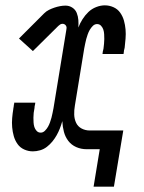

<svg xmlns="http://www.w3.org/2000/svg" viewBox="-20 -558 540 718"><path d="M330 140 353 0H304Q283 0 265 -8Q247 -16 235.5 -31Q224 -46 219 -65Q214 -84 213 -105Q209 -91 204 -78Q199 -65 192 -52.5Q185 -40 176 -29Q167 -18 155.5 -9Q144 0 130 4Q116 8 103 8Q86 8 70.5 1Q55 -6 45.5 -19.5Q36 -33 31.5 -49Q27 -65 25.5 -82Q24 -99 25.5 -116.5Q27 -134 30 -152Q30 -153 30 -154.5Q30 -156 31 -157V-158Q31 -160 31.5 -162.5Q32 -165 32 -167Q33 -168 33 -170Q33 -172 33 -174H112Q112 -172 111.5 -170.5Q111 -169 111 -167Q110 -164 109.5 -160.5Q109 -157 109 -154Q107 -145 106 -136Q105 -127 105 -118Q105 -109 105.5 -100Q106 -91 108.5 -83Q111 -75 117 -68.5Q123 -62 132 -62Q141 -62 148 -69Q155 -76 159.5 -84Q164 -92 167 -100.5Q170 -109 172.5 -118Q175 -127 176.5 -135.5Q178 -144 180 -153L228 -446Q229 -450 229 -454Q229 -458 227 -461.5Q225 -465 221.5 -467Q218 -469 214 -469Q209 -469 205 -466.5Q201 -464 198 -461L103 -367L51 -414L145 -508Q153 -516 163 -521Q173 -526 183.5 -529.5Q194 -533 204.5 -535Q215 -537 225 -537Q239 -537 250.5 -529.5Q262 -522 267 -509.5Q272 -497 273 -483Q274 -469 273 -455Q279 -471 288.5 -486Q298 -501 310.5 -513Q323 -525 339.5 -531.5Q356 -538 372 -538Q389 -538 404.5 -531Q420 -524 429.5 -510.5Q439 -497 443.5 -481Q448 -465 449.5 -448Q451 -431 449.5 -413.5Q448 -396 446 -378Q445 -377 445 -375.5Q445 -374 445 -373L444 -372Q444 -370 443.5 -367.5Q443 -365 443 -363Q443 -362 442.5 -360Q442 -358 442 -356H363Q364 -358 364 -359.5Q364 -361 364 -363Q365 -366 365.5 -369.5Q366 -373 367 -376Q368 -385 369 -394Q370 -403 370 -412Q370 -421 369.5 -430Q369 -439 366.5 -447Q364 -455 358 -461.5Q352 -468 343 -468Q334 -468 327 -461Q320 -454 315.5 -446Q311 -438 308 -429.5Q305 -421 302.5 -412Q300 -403 298.5 -394.5Q297 -386 295 -377L260 -163Q257 -146 257.5 -129.5Q258 -113 264.5 -99Q271 -85 285 -77.5Q299 -70 316 -70H441L406 140Z"/></svg>

Font: Iosevka Slab
Style: Italic
Weight: 400
Italic angle: -9°
Monospace: yes
Designer: Belleve Invis
Foundry: Belleve Invis
Version: Version 11.1.0; ttfautohint (v1.8.3)